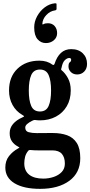

<svg xmlns="http://www.w3.org/2000/svg" viewBox="-20 -909 560 1190"><path d="M36 -348Q36 -433 88.2 -483Q140.5 -533 224 -533Q273 -533 304 -508.5Q311 -506 312.8 -506.2Q314.5 -506.5 318 -513Q332 -557 357.5 -580.8Q383 -604.5 421.5 -604.5Q466.5 -604.5 493 -578.8Q519.5 -553 519.5 -513Q519.5 -483.5 502 -465.5Q484.5 -447.5 458.5 -447.5Q434.5 -447.5 419.5 -462.2Q404.5 -477 404.5 -496.5Q404.5 -518 412.8 -523.2Q421 -528.5 421 -538.5Q421 -549.5 409 -549.5Q396 -549.5 382 -536.2Q368 -523 361.5 -489.5Q359.5 -484 358.8 -480.8Q358 -477.5 362 -473.5Q383.5 -456.5 401 -424.8Q418.5 -393 418.5 -349Q418.5 -292.5 394 -250.8Q369.5 -209 326.2 -186Q283 -163 227.5 -163Q214 -163 199.5 -165Q190 -166.5 179.5 -160.5Q162 -152 149.2 -141.2Q136.5 -130.5 136.5 -118.5Q136.5 -95.5 157.2 -89.8Q178 -84 208 -84Q217 -84 236.2 -84.2Q255.5 -84.5 275.8 -84.5Q296 -84.5 308.5 -84.5Q357.5 -84.5 395.8 -70.8Q434 -57 455.8 -23Q477.5 11 477.5 71.5Q477.5 161.5 409.8 211.5Q342 261.5 228.5 261.5Q127.5 261.5 70.2 227Q13 192.5 13 129.5Q13 87.5 35.5 58.8Q58 30 91.5 11.5Q101.5 6 100.5 4.8Q99.5 3.5 90 -1.5Q67.5 -13.5 53.8 -33.2Q40 -53 40 -84Q40 -116 60.8 -140.5Q81.5 -165 118 -181Q130.5 -186.5 129.2 -188.8Q128 -191 118 -197Q79.5 -219 57.8 -258.5Q36 -298 36 -348ZM158.5 -348Q158.5 -287 173.5 -252.5Q188.5 -218 227.5 -218Q266.5 -218 281.5 -252.5Q296.5 -287 296.5 -348Q296.5 -409 281.5 -443.5Q266.5 -478 227.5 -478Q188.5 -478 173.5 -443.5Q158.5 -409 158.5 -348ZM382 105Q382 66.5 363.5 44.8Q345 23 304 23H219Q207.5 23 197 22.8Q186.5 22.5 172 21Q159.5 19.5 155 25.5Q140.5 43 135.5 63.2Q130.5 83.5 130.5 103.5Q130.5 150 161.2 174Q192 198 248 198Q281.5 198 312.2 187.8Q343 177.5 362.5 157Q382 136.5 382 105ZM334 -703.5Q334 -676.5 313.5 -659.2Q293 -642 264.5 -642Q233.5 -642 212.8 -665.8Q192 -689.5 192 -739.5Q192 -775 209.8 -807.8Q227.5 -840.5 256.5 -862.8Q285.5 -885 319.5 -888.5Q325.5 -889 328 -888Q330.5 -887 330.5 -880.5V-854Q330.5 -846 320.5 -844.5Q290.5 -840.5 267.2 -816Q244 -791.5 242.5 -761Q242.5 -755 250.5 -759.5Q259.5 -765 277 -765Q303 -765 318.5 -747.8Q334 -730.5 334 -703.5Z"/></svg>

Font: Besley* Narrow Semi
Style: Regular
Weight: 600
Width: 4
Designer: Owen Earl
Foundry: indestructible type*
Version: Version 3.000; ttfautohint (v1.8.3)